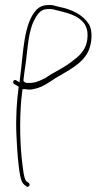

<svg xmlns="http://www.w3.org/2000/svg" viewBox="-20 -543 424 760"><path d="M35 -211 54 -200C46 -141 42 -76 45 -10C48 52 51 109 61 158C66 180 72 186 85 195C93 201 102 187 94 181L85 175L83 173C73 156 72 130 69 110C59 33 57 -63 64 -146L69 -190H82C93 -187 105 -188 119 -192H120C151 -199 178 -220 200 -234C248 -263 307 -290 330 -341C344 -372 348 -421 332 -447C308 -485 265 -506 213 -516C197 -520 186 -525 170 -523H169C152 -523 136 -516 126 -506C73 -452 73 -337 59 -232L57 -217L44 -225C35 -231 28 -218 35 -211ZM73 -222V-227C75 -244 77 -263 80 -280C90 -345 90 -423 121 -473V-474C132 -490 142 -507 169 -507C185 -509 197 -504 210 -501C251 -491 319 -476 326 -416C331 -358 302 -327 270 -304C233 -273 192 -258 158 -233H157C137 -223 116 -212 85 -215C85 -214 74 -219 73 -222Z"/></svg>

Font: Stray Cat
Style: ExLtCn
Weight: 200
Version: Version 1.0